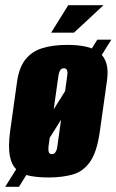

<svg xmlns="http://www.w3.org/2000/svg" viewBox="-30 -676 449 740"><path d="M-10 44 345 -523H399L43 44ZM157 8Q117 8 86 2Q55 -4 35 -21.5Q15 -39 8 -74.5Q1 -110 9 -170L36 -363Q44 -417 68.5 -447.5Q93 -478 133.5 -490.5Q174 -503 229 -503Q271 -503 302 -496Q333 -489 353 -473Q373 -457 380.5 -430Q388 -403 382 -363L355 -171Q344 -91 317.5 -53Q291 -15 250.5 -3.5Q210 8 157 8ZM170 -82Q175 -82 179 -84.5Q183 -87 186.5 -94Q190 -101 191 -112L229 -383Q231 -395 229.5 -401.5Q228 -408 224.5 -410.5Q221 -413 216 -413Q211 -413 207 -410.5Q203 -408 200 -401.5Q197 -395 195 -383L157 -112Q156 -101 157 -94Q158 -87 161.5 -84.5Q165 -82 170 -82ZM167 -550 233 -656H369L255 -550Z"/></svg>

Font: Alumni Sans Thin Black
Style: Italic
Weight: 900
Italic angle: -8°
Version: Version 1.016